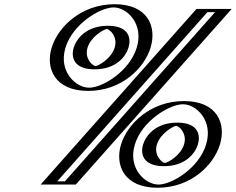

<svg xmlns="http://www.w3.org/2000/svg" viewBox="-20 -867 1108 902"><path d="M366.3 -643.3C352.2 -597 380.4 -556.3 428.8 -556.3C477.3 -556.3 529.6 -597 543.7 -643.3C557.9 -689.6 530.6 -730.9 482.2 -730.9C433.7 -730.9 380.5 -689.6 366.3 -643.3ZM247.7 -643.2C214.4 -534.5 280 -440 394 -440C508 -440 629.2 -534.5 662.4 -643.2C695.7 -752 632.5 -847.2 518.5 -847.2C404.5 -847.2 280.9 -752 247.7 -643.2ZM692.2 -188.3C678.1 -142 706.3 -101.3 754.7 -101.3C803.2 -101.3 855.5 -142 869.6 -188.3C883.8 -234.6 856.5 -275.9 808.1 -275.9C759.6 -275.9 706.4 -234.6 692.2 -188.3ZM573.6 -188.2C540.3 -79.5 605.9 15 719.9 15C833.9 15 955.1 -79.5 988.3 -188.2C1021.6 -297 958.4 -392.2 844.4 -392.2C730.4 -392.2 606.8 -297 573.6 -188.2ZM1044.7 -825 312.5 0H194.5L926.7 -825ZM351.3 -643.3C368.1 -698.1 430 -745.9 486.8 -745.9C543.7 -745.9 575.5 -698 558.7 -643.3C542 -588.5 481 -541.3 424.2 -541.3C367.6 -541.3 334.5 -588.3 351.3 -643.3ZM262.7 -643.2C293.3 -743.4 408.2 -832.2 513.9 -832.2C619.5 -832.2 678.1 -743.6 647.4 -643.2C616.7 -542.9 504.3 -455 398.6 -455C292.8 -455 232.1 -543.1 262.7 -643.2ZM677.2 -188.3C694 -243.1 755.9 -290.9 812.7 -290.9C869.6 -290.9 901.4 -243 884.6 -188.3C867.9 -133.5 806.9 -86.3 750.1 -86.3C693.5 -86.3 660.4 -133.3 677.2 -188.3ZM588.6 -188.2C557.9 -88.1 618.7 0 724.5 0C830.2 0 942.6 -87.9 973.3 -188.2C1004 -288.6 945.4 -377.2 839.8 -377.2C734.1 -377.2 619.2 -288.4 588.6 -188.2ZM1014.1 -810 308.5 -15H225.2L930.8 -810ZM351.3 -643.3C334.5 -588.3 367.6 -541.3 424.2 -541.3C481 -541.3 542 -588.5 558.7 -643.3C575.5 -698 543.7 -745.9 486.8 -745.9C430 -745.9 368.1 -698.1 351.3 -643.3ZM262.7 -643.2C232.1 -543.1 292.8 -455 398.6 -455C504.3 -455 616.7 -542.9 647.4 -643.2C678.1 -743.6 619.5 -832.2 513.9 -832.2C408.2 -832.2 293.3 -743.4 262.7 -643.2ZM677.2 -188.3C660.4 -133.3 693.5 -86.3 750.1 -86.3C806.9 -86.3 867.9 -133.5 884.6 -188.3C901.4 -243 869.6 -290.9 812.7 -290.9C755.9 -290.9 694 -243.1 677.2 -188.3ZM588.6 -188.2C619.2 -288.4 734.1 -377.2 839.8 -377.2C945.4 -377.2 1004 -288.6 973.3 -188.2C942.6 -87.9 830.2 0 724.5 0C618.7 0 557.9 -88.1 588.6 -188.2ZM1014.1 -810H930.8L225.2 -15H308.5ZM366.3 -643.3C380.5 -689.6 433.7 -730.9 482.2 -730.9C530.7 -730.9 557.9 -689.6 543.7 -643.3C529.6 -596.9 477.3 -556.3 428.8 -556.3C380.3 -556.3 352.2 -596.9 366.3 -643.3ZM247.7 -643.2C280.9 -752 404.5 -847.2 518.5 -847.2C632.5 -847.2 695.7 -752 662.4 -643.2C629.2 -534.5 508 -440 394 -440C280 -440 214.4 -534.5 247.7 -643.2ZM692.2 -188.3C706.4 -234.6 759.6 -275.9 808.1 -275.9C856.6 -275.9 883.8 -234.6 869.6 -188.3C855.5 -141.9 803.2 -101.3 754.7 -101.3C706.2 -101.3 678.1 -141.9 692.2 -188.3ZM573.6 -188.2C606.8 -297 730.4 -392.2 844.4 -392.2C958.4 -392.2 1021.6 -297 988.3 -188.2C955.1 -79.5 833.9 15 719.9 15C605.9 15 540.3 -79.5 573.6 -188.2ZM1044.7 -825H926.7L194.5 0H312.5ZM326.3 -643.3C313.2 -600.2 324.3 -541.3 424.2 -541.3C524.4 -541.3 570.6 -600.3 583.7 -643.3C596.8 -686.1 587.2 -745.9 486.8 -745.9C386.5 -745.9 339.5 -686.2 326.3 -643.3ZM287.7 -643.2C321.9 -755.3 451.5 -832.2 513.9 -832.2C576.2 -832.2 656.7 -755.5 622.4 -643.2C588.1 -531.1 461 -455 398.6 -455C336 -455 253.4 -531.2 287.7 -643.2ZM652.2 -188.3C639.1 -145.2 650.2 -86.3 750.1 -86.3C850.3 -86.3 896.5 -145.3 909.6 -188.3C922.7 -231.1 913.1 -290.9 812.7 -290.9C712.4 -290.9 665.4 -231.2 652.2 -188.3ZM613.6 -188.2C647.8 -300.3 777.4 -377.2 839.8 -377.2C902.1 -377.2 982.6 -300.5 948.3 -188.2C914 -76.1 786.9 0 724.5 0C661.9 0 579.3 -76.2 613.6 -188.2ZM990.5 -810 284.9 -15H248.8L954.4 -810ZM391.3 -643.3C406.8 -693.8 465.7 -728.6 482.2 -730.9C497.6 -728.6 534.1 -693.4 518.7 -643.3C503.1 -592 443.9 -558.2 428.8 -556.4C414.7 -558.2 375.6 -592 391.3 -643.3ZM222.7 -643.2C193 -546.4 236.7 -440 394 -440C551.4 -440 657.8 -546.3 687.4 -643.2C717 -740.2 676 -847.2 518.5 -847.2C361.2 -847.2 252.3 -740.1 222.7 -643.2ZM717.2 -188.3C732.7 -238.8 791.6 -273.6 808.1 -275.9C823.5 -273.6 860 -238.4 844.6 -188.3C829 -137 769.8 -103.2 754.7 -101.4C740.6 -103.2 701.5 -137 717.2 -188.3ZM548.6 -188.2C518.9 -91.4 562.6 15 719.9 15C877.3 15 983.7 -91.3 1013.3 -188.2C1042.9 -285.2 1001.8 -392.2 844.4 -392.2C687 -392.2 578.2 -285.1 548.6 -188.2ZM1068.3 -825H903.1L170.9 0H336.1Z"/></svg>

Font: Hussar Outliner
Style: Obl
Weight: 700
Foundry: Cannot Into Space Fonts
Version: Version 0.92